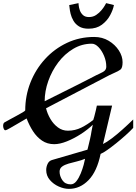

<svg xmlns="http://www.w3.org/2000/svg" viewBox="-77 -977 870 1225"><path d="M362.8 228Q331.5 228 297.9 213.1Q264.2 198.2 241 171.1Q217.8 144 217.8 107.9Q217.8 86.9 227.3 67.4Q236.8 47.9 257.8 43L481 -22Q481 -22 486.1 -42.5Q491.2 -63 497.6 -90.6Q503.9 -118.2 506.8 -139.2L515.1 -181.2Q483.4 -150.4 439.2 -121.8Q395 -93.3 349.9 -75.2Q304.7 -57.1 269 -57.1Q224.6 -57.1 191.2 -79.8Q157.7 -102.5 133.5 -139.9Q109.4 -177.2 92.8 -221.2L34.2 -187Q9.3 -172.9 -13.4 -159.4Q-36.1 -146 -43 -146Q-49.3 -146 -53.2 -155.5Q-57.1 -165 -57.1 -173.8Q-57.1 -181.6 -54.7 -188.2Q-52.2 -194.8 -46.9 -196.8Q-35.6 -203.6 -14.6 -214.8Q6.3 -226.1 28.8 -238.3Q51.3 -250.5 67.4 -260Q83.5 -269.5 84 -272.9Q84 -366.2 117.2 -450.4Q150.4 -534.7 210.2 -600.1Q270 -665.5 350.1 -703.4Q430.2 -741.2 523.9 -741.2Q575.7 -741.2 616.5 -716.8Q657.2 -692.4 681.2 -655.3Q705.1 -618.2 705.1 -580.1Q705.1 -543 691.2 -532.7Q677.2 -522.5 652.8 -512.2L622.1 -498L216.8 -286.1Q225.1 -251.5 244.4 -218.5Q263.7 -185.5 292.2 -164.3Q320.8 -143.1 356 -143.1Q401.9 -143.1 441.7 -162.8Q481.4 -182.6 518.1 -211.9Q519.5 -214.8 524.7 -233.9Q529.8 -252.9 534.7 -273.9Q539.6 -294.9 541 -303.2H638.2L580.1 -58.1Q603.5 -69.3 636.7 -94.5Q669.9 -119.6 705.8 -151.9Q741.7 -184.1 772.9 -214.8V-161.1Q753.4 -140.1 724.4 -114Q695.3 -87.9 664.3 -63Q633.3 -38.1 606.7 -19.5Q580.1 -1 564.9 4.9Q542 116.7 487.8 172.4Q433.6 228 362.8 228ZM208 -331.1 412.1 -433.1Q461.4 -457.5 503.2 -479.5Q544.9 -501.5 556.2 -505.9Q585 -518.6 593 -528.3Q601.1 -538.1 601.1 -551.8Q601.1 -586.9 586.9 -620.6Q572.8 -654.3 551.5 -676.3Q530.3 -698.2 508.8 -698.2Q445.3 -698.2 390.4 -665.5Q335.4 -632.8 294.7 -578.9Q253.9 -524.9 231 -460Q208 -395 208 -331.1ZM374 199.2Q394.5 199.2 410.4 179Q426.3 158.7 438 129.9Q449.7 101.1 456.8 74.7Q463.9 48.3 465.8 36.1Q441.4 46.4 413.3 53Q385.3 59.6 360.1 66.9Q335 74.2 319.1 85.9Q303.2 97.7 303.2 118.2Q303.2 146.5 321 172.9Q338.9 199.2 374 199.2ZM487.8 -793.9Q450.2 -793.9 427 -808.6Q403.8 -823.2 391.4 -845Q378.9 -866.7 373.5 -888.9Q368.2 -911.1 366.9 -927Q365.7 -942.9 364.7 -944.8L423.8 -957Q423.8 -956.5 425 -943.1Q426.3 -929.7 432.1 -912.1Q438 -894.5 451.9 -881.3Q465.8 -868.2 490.7 -868.2Q516.6 -868.2 536.6 -881.6Q556.6 -895 571 -912.6Q585.4 -930.2 592.8 -943.6Q600.1 -957 600.1 -957L649.9 -944.8Q644.5 -915 625.7 -879.9Q606.9 -844.7 573 -819.3Q539.1 -793.9 487.8 -793.9Z"/></svg>

Font: Norican
Style: Regular
Weight: 400
Designer: Vernon Adams
Foundry: Vernon Adams
Version: Version 1.100; ttfautohint (v1.8.4.7-5d5b);gftools[0.9.33]